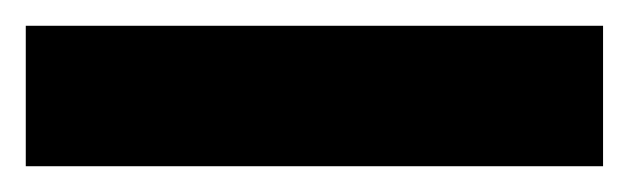

<svg xmlns="http://www.w3.org/2000/svg" viewBox="-20 -20 488 149"><path d="M448 0V109H0V0Z"/></svg>

Font: Exo 2 ExtraBold
Style: Regular
Weight: 800
Designer: Natanael Gama
Foundry: Natanael Gama
Version: Version 2.010